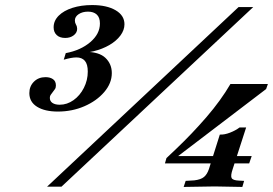

<svg xmlns="http://www.w3.org/2000/svg" viewBox="-20 -738 1081 759"><path d="M209 -297Q157 -297 126.5 -316Q96 -335 96 -370Q96 -397 114 -415Q132 -433 160 -433Q178 -433 189.5 -425Q201 -417 201 -400Q201 -391 197 -385.5Q193 -380 187 -372Q183 -367 180 -362.5Q177 -358 177 -351Q177 -338 187.5 -331Q198 -324 216 -324Q245 -324 270.5 -342Q296 -360 311.5 -390.5Q327 -421 327 -455Q327 -484 315.5 -497.5Q304 -511 282 -511Q263 -511 232 -502L240 -528Q299 -539 337 -571.5Q375 -604 375 -645Q375 -669 362.5 -680.5Q350 -692 328 -692Q306 -692 291 -682Q276 -672 276 -657Q276 -648 280.5 -640.5Q285 -633 285 -624Q285 -609 271.5 -598.5Q258 -588 238 -588Q216 -588 204 -599.5Q192 -611 192 -630Q192 -656 212 -676Q232 -696 266.5 -707Q301 -718 344 -718Q402 -718 437 -697.5Q472 -677 472 -642Q472 -619 456 -597.5Q440 -576 412.5 -560Q385 -544 350 -535.5Q315 -527 277 -528L291 -532Q299 -532 306 -532.5Q313 -533 319 -533Q372 -533 397 -509Q422 -485 422 -449Q422 -409 392 -374Q362 -339 313.5 -318Q265 -297 209 -297ZM166 0 923 -710H981L223 0ZM632 -92 638 -113 677 -150Q740 -210 796.5 -275.5Q853 -341 891 -406H1039L1032 -386L650 -95L666 -121H975L965 -92ZM706 1 714 -23 748 -25Q774 -28 786.5 -38.5Q799 -49 806 -70L849 -206Q867 -205 889 -213.5Q911 -222 927 -234H953L900 -70Q891 -44 895.5 -34.5Q900 -25 925 -24L945 -23L938 1L829 -1Z"/></svg>

Font: Baskervville SemiBold
Style: Italic
Weight: 600
Italic angle: -18°
Version: Version 1.100